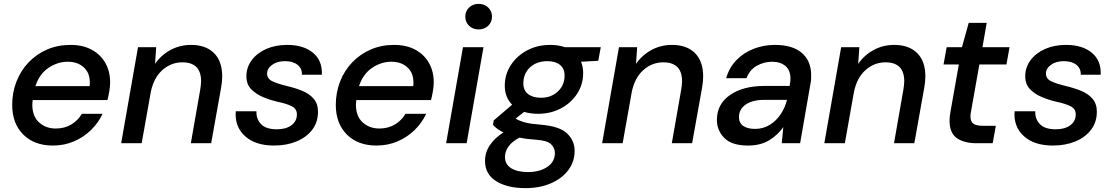

<svg xmlns="http://www.w3.org/2000/svg" viewBox="-20 -740 5762 992"><path d="M253 12Q157 12 100 -45Q43 -102 43 -198Q43 -262 65 -318.5Q87 -375 127.5 -417.5Q168 -460 223 -484Q278 -508 344 -508Q409 -508 455 -482.5Q501 -457 525 -413.5Q549 -370 549 -315Q549 -293 544.5 -267.5Q540 -242 535 -223H149Q147 -210 147 -199Q147 -139 182 -107.5Q217 -76 268 -76Q314 -76 348.5 -97Q383 -118 403 -152H510Q488 -105 450 -68Q412 -31 362 -9.5Q312 12 253 12ZM330 -421Q277 -421 230 -389Q183 -357 163 -295H443Q444 -300 444 -304Q444 -308 444 -312Q445 -362 413.5 -391.5Q382 -421 330 -421Z M606 0 693 -496H787L781 -410Q812 -455 860.5 -481.5Q909 -508 967 -508Q1043 -508 1085.5 -466Q1128 -424 1128 -345Q1128 -316 1122 -285L1071 0H966L1014 -274Q1016 -287 1017.5 -298Q1019 -309 1019 -320Q1019 -418 922 -418Q864 -418 819 -378Q774 -338 759 -264L712 0Z M1396 12Q1299 12 1245.5 -37Q1192 -86 1198 -165H1305Q1303 -126 1328.5 -99Q1354 -72 1411 -72Q1458 -72 1486 -93Q1514 -114 1514 -149Q1514 -178 1486.5 -191.5Q1459 -205 1415 -214Q1376 -223 1339 -238.5Q1302 -254 1277.5 -279.5Q1253 -305 1253 -346Q1253 -392 1280.5 -429Q1308 -466 1355.5 -487Q1403 -508 1464 -508Q1548 -508 1597 -467.5Q1646 -427 1643 -354H1540Q1541 -386 1517.5 -405Q1494 -424 1453 -424Q1412 -424 1386 -405Q1360 -386 1360 -360Q1360 -333 1387.5 -320Q1415 -307 1461 -296Q1504 -286 1541 -271Q1578 -256 1600.5 -230Q1623 -204 1623 -163Q1623 -109 1593.5 -70Q1564 -31 1512.5 -9.5Q1461 12 1396 12Z M1925 12Q1829 12 1772 -45Q1715 -102 1715 -198Q1715 -262 1737 -318.5Q1759 -375 1799.5 -417.5Q1840 -460 1895 -484Q1950 -508 2016 -508Q2081 -508 2127 -482.5Q2173 -457 2197 -413.5Q2221 -370 2221 -315Q2221 -293 2216.5 -267.5Q2212 -242 2207 -223H1821Q1819 -210 1819 -199Q1819 -139 1854 -107.5Q1889 -76 1940 -76Q1986 -76 2020.5 -97Q2055 -118 2075 -152H2182Q2160 -105 2122 -68Q2084 -31 2034 -9.5Q1984 12 1925 12ZM2002 -421Q1949 -421 1902 -389Q1855 -357 1835 -295H2115Q2116 -300 2116 -304Q2116 -308 2116 -312Q2117 -362 2085.5 -391.5Q2054 -421 2002 -421Z M2453 -588Q2423 -588 2403.5 -607Q2384 -626 2384 -654Q2384 -682 2403.5 -701Q2423 -720 2453 -720Q2483 -720 2502.5 -701Q2522 -682 2522 -654Q2522 -626 2502.5 -607Q2483 -588 2453 -588ZM2285 0 2372 -496H2478L2391 0Z M2760 -152Q2720 -152 2688 -162L2644 -127Q2665 -115 2692.5 -107.5Q2720 -100 2772 -96Q2871 -88 2910 -50.5Q2949 -13 2949 39Q2949 95 2916.5 138.5Q2884 182 2826.5 207Q2769 232 2695 232Q2601 232 2543.5 196Q2486 160 2486 92Q2486 47 2511 10Q2536 -27 2581 -56Q2547 -72 2527 -95L2531 -118L2626 -199Q2588 -238 2588 -297Q2588 -356 2619.5 -404Q2651 -452 2704 -480Q2757 -508 2823 -508Q2865 -508 2899 -496H3084L3071 -426L2982 -421Q2993 -394 2993 -363Q2993 -304 2962 -256Q2931 -208 2878 -180Q2825 -152 2760 -152ZM2775 -235Q2828 -235 2862.5 -267.5Q2897 -300 2897 -350Q2897 -386 2873 -405Q2849 -424 2808 -424Q2753 -424 2718.5 -392Q2684 -360 2684 -309Q2684 -273 2708.5 -254Q2733 -235 2775 -235ZM2589 71Q2589 109 2621 129Q2653 149 2708 149Q2768 149 2807.5 122.5Q2847 96 2847 50Q2847 25 2827.5 5.5Q2808 -14 2750 -18Q2703 -21 2664 -29Q2626 -9 2607.5 16.5Q2589 42 2589 71Z M3091 0 3178 -496H3272L3266 -410Q3297 -455 3345.5 -481.5Q3394 -508 3452 -508Q3528 -508 3570.5 -466Q3613 -424 3613 -345Q3613 -316 3607 -285L3556 0H3451L3499 -274Q3501 -287 3502.5 -298Q3504 -309 3504 -320Q3504 -418 3407 -418Q3349 -418 3304 -378Q3259 -338 3244 -264L3197 0Z M3845 12Q3761 12 3722.5 -27Q3684 -66 3684 -120Q3684 -202 3751.5 -249Q3819 -296 3930 -296H4060L4061 -305Q4064 -319 4064 -334Q4064 -377 4038 -399Q4012 -421 3970 -421Q3926 -421 3889 -399.5Q3852 -378 3837 -336H3732Q3747 -390 3784 -428.5Q3821 -467 3873 -487.5Q3925 -508 3984 -508Q4075 -508 4123 -466.5Q4171 -425 4171 -351Q4171 -340 4170.5 -328.5Q4170 -317 4167 -305L4114 0H4019L4027 -83Q3998 -42 3953.5 -15Q3909 12 3845 12ZM3881 -74Q3923 -74 3956.5 -94.5Q3990 -115 4013 -149Q4036 -183 4046 -224H3928Q3868 -224 3833 -200Q3798 -176 3798 -135Q3798 -105 3820 -89.5Q3842 -74 3881 -74Z M4239 0 4326 -496H4420L4414 -410Q4445 -455 4493.5 -481.5Q4542 -508 4600 -508Q4676 -508 4718.5 -466Q4761 -424 4761 -345Q4761 -316 4755 -285L4704 0H4599L4647 -274Q4649 -287 4650.5 -298Q4652 -309 4652 -320Q4652 -418 4555 -418Q4497 -418 4452 -378Q4407 -338 4392 -264L4345 0Z M5026 0Q4961 0 4923.5 -26.5Q4886 -53 4886 -117Q4886 -139 4891 -164L4934 -407H4855L4871 -496H4950L4985 -622H5078L5056 -496H5196L5180 -407H5040L4997 -164Q4994 -150 4994 -139Q4994 -112 5009 -101Q5024 -90 5059 -90H5125L5109 0Z M5420 12Q5323 12 5269.5 -37Q5216 -86 5222 -165H5329Q5327 -126 5352.5 -99Q5378 -72 5435 -72Q5482 -72 5510 -93Q5538 -114 5538 -149Q5538 -178 5510.5 -191.5Q5483 -205 5439 -214Q5400 -223 5363 -238.5Q5326 -254 5301.5 -279.5Q5277 -305 5277 -346Q5277 -392 5304.5 -429Q5332 -466 5379.5 -487Q5427 -508 5488 -508Q5572 -508 5621 -467.5Q5670 -427 5667 -354H5564Q5565 -386 5541.5 -405Q5518 -424 5477 -424Q5436 -424 5410 -405Q5384 -386 5384 -360Q5384 -333 5411.5 -320Q5439 -307 5485 -296Q5528 -286 5565 -271Q5602 -256 5624.5 -230Q5647 -204 5647 -163Q5647 -109 5617.5 -70Q5588 -31 5536.5 -9.5Q5485 12 5420 12Z"/></svg>

Font: DeepMind Sans Medium
Style: Italic
Weight: 500
Italic angle: -10°
Designer: Jonny Pinhorn / Modifications: Colophon Foundry
Foundry: Colophon Foundry
Version: Version 1.002; ttfautohint (v1.8.2)